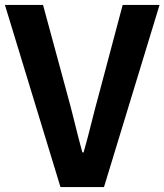

<svg xmlns="http://www.w3.org/2000/svg" viewBox="-25 -761 669 781"><path d="M221 0H398L624 -741H474L378 -380C355 -298 339 -224 315 -141H310C287 -224 271 -298 248 -380L150 -741H-5Z"/></svg>

Font: DAIFUKU Sans JP
Style: Bold
Weight: 700
Designer: Original font ‘Source Han Sans JP’ : Ryoko NISHIZUKA  (kana, bopomofo & ideographs); Paul D. Hunt (Latin, Greek & Cyrill
Foundry: Daifuku
Version: Version 1.001